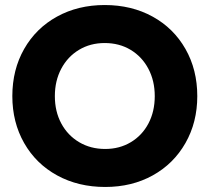

<svg xmlns="http://www.w3.org/2000/svg" viewBox="-20 -731 833 763"><path d="M29 -349Q29 -454 76 -536.5Q123 -619 206.5 -665Q290 -711 396 -711Q503 -711 586.5 -665Q670 -619 717 -536.5Q764 -454 764 -349Q764 -245 717 -162.5Q670 -80 587 -34Q504 12 398 12Q291 12 207 -34Q123 -80 76 -162.5Q29 -245 29 -349ZM398 -139Q455 -139 500 -166Q545 -193 570 -240.5Q595 -288 595 -349Q595 -410 569.5 -458Q544 -506 499 -533Q454 -560 396 -560Q339 -560 294 -533Q249 -506 223.5 -458Q198 -410 198 -349Q198 -288 223.5 -240.5Q249 -193 294.5 -166Q340 -139 398 -139Z"/></svg>

Font: Oak Sans ExtraBold
Style: Regular
Weight: 800
Designer: Erik Kennedy, Walven
Foundry: Erik Kennedy, Walven
Version: Version 1.000